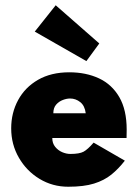

<svg xmlns="http://www.w3.org/2000/svg" viewBox="-20 -697 522 729"><path d="M239 12Q179.5 12 130.2 -17.8Q81 -47.5 51.8 -98Q22.5 -148.5 22.5 -209.5Q22.5 -268.5 48.8 -317Q75 -365.5 124.5 -394Q174 -422.5 243 -422.5Q306.5 -422.5 355.8 -399.5Q405 -376.5 433 -328.2Q461 -280 461 -204.5L460.5 -173H178.5Q178.5 -153 189.5 -139.5Q200.5 -126 216.2 -119.2Q232 -112.5 247 -112.5Q281.5 -112.5 297.2 -121Q313 -129.5 335.5 -155.5L454 -87Q430 -56 402.8 -34Q375.5 -12 337 0Q298.5 12 239 12ZM305.5 -267Q302 -295.5 284.8 -309.2Q267.5 -323 246 -323Q233.5 -323 218.8 -317.5Q204 -312 193.2 -299.8Q182.5 -287.5 182.5 -267ZM308 -465 112 -577 191.5 -677 357 -532Z"/></svg>

Font: Lucymar Sans ExtraBold
Style: Regular
Weight: 800
Foundry: The League of Moveable Type (original font) / Main changes by Cristiano Sobral with portions from Mirco Monsees
Version: Version 2.001;August 30, 2020;FontCreator 13.0.0.2681 64-bit